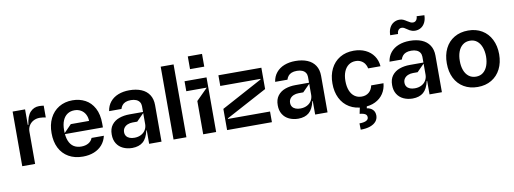

<svg xmlns="http://www.w3.org/2000/svg" viewBox="-73 -1223 5054 1888"><g transform="rotate(-10 2454.0 -278.5)"><path d="M61.1 0V-545.5H185.4V-389.9H191.1Q201.7 -476.9 237.7 -515.1Q273.8 -553.3 326 -553.3Q337 -553.3 350.1 -552.2Q363.3 -551.1 372.2 -549.7V-431.8Q362.6 -434.3 345 -436.6Q327.4 -438.9 312.5 -438.9Q277.3 -438.9 249.1 -423.7Q220.9 -408.4 205.1 -381.7Q189.3 -355.1 189.6 -321V0Z M666.2 10.7Q584.5 10.7 524.5 -23.8Q464.5 -58.2 432.7 -121.4Q400.9 -184.7 401.3 -269.9Q400.9 -353.3 432.7 -417.4Q464.5 -481.5 523.1 -517Q581.7 -552.6 659.1 -552.6Q728.7 -552.6 785.2 -522.7Q841.6 -492.9 875 -430.9Q908.4 -369 908.4 -277V-237.9H518.5L603 -324.6H785.5Q784.8 -361.2 769.2 -390.4Q753.6 -419.7 725.3 -436.1Q697.1 -452.4 661.2 -452.4Q620.7 -452.4 590.6 -432.2Q560.4 -411.9 544 -372.9Q527.7 -333.8 527.7 -279.1Q527.3 -213.4 544.2 -171.3Q561.1 -129.3 592.3 -109.4Q623.6 -89.5 667.6 -89.5Q709.2 -89.5 739 -106.7Q768.8 -123.9 780.5 -155.5H903.4Q891.7 -103.7 859.6 -66.4Q827.4 -29.1 778.2 -9.2Q729 10.7 666.2 10.7Z M1158.4 11.4Q1108 11 1067.5 -8Q1027 -27 1004.1 -64.1Q981.2 -101.2 981.5 -153.4Q981.2 -211.6 1009.4 -248.6Q1037.6 -285.5 1084.3 -302.2Q1131 -318.9 1188.2 -318.9H1323.2V-377.8Q1322.8 -400.6 1311.6 -418Q1300.4 -435.4 1278.2 -445Q1256 -454.5 1225.1 -454.5Q1193.2 -454.5 1171.9 -445.7Q1150.6 -436.8 1138.1 -421.3Q1125.7 -405.9 1119.3 -384.9H996.4Q1004.3 -438.6 1035.5 -476.4Q1066.8 -514.2 1115.9 -533.4Q1165.1 -552.6 1226.6 -552.6Q1294.7 -552.6 1345.5 -531.6Q1396.3 -510.7 1424 -468.4Q1451.7 -426.1 1451.7 -365.1V0H1328.1V-134.9H1323.9Q1306.5 -57.2 1266.3 -23.1Q1226.2 11 1158.4 11.4ZM1197.4 -83.8Q1234.4 -83.8 1263.1 -98.7Q1291.9 -113.6 1307.4 -139.6Q1322.8 -165.5 1323.2 -196V-308.2L1250.7 -235.1H1204.5Q1176.8 -235.1 1154.1 -225.5Q1131.4 -215.9 1118.3 -198Q1105.1 -180 1105.1 -155.5Q1105.1 -132.5 1116.5 -116.3Q1127.8 -100.1 1149 -91.8Q1170.1 -83.5 1197.4 -83.8Z M1700.3 -727.3V0H1571.7V-727.3Z M1867.9 0V-332.4L1982.2 -446H1777.7V-545.5H1997.2V0ZM1851.6 -653.4V-780.5H1993.6V-653.4Z M2106.5 0V-211.6L2517 -433.2V-438.9H2115.8V-545.5H2544.7V-332.4L2134.2 -112.2V-106.5H2554V0Z M2816.1 11.4Q2765.6 11 2725.1 -8Q2684.7 -27 2661.8 -64.1Q2638.8 -101.2 2639.2 -153.4Q2638.8 -211.6 2667.1 -248.6Q2695.3 -285.5 2742 -302.2Q2788.7 -318.9 2845.9 -318.9H2980.8V-377.8Q2980.5 -400.6 2969.3 -418Q2958.1 -435.4 2935.9 -445Q2913.7 -454.5 2882.8 -454.5Q2850.9 -454.5 2829.5 -445.7Q2808.2 -436.8 2795.8 -421.3Q2783.4 -405.9 2777 -384.9H2654.1Q2661.9 -438.6 2693.2 -476.4Q2724.4 -514.2 2773.6 -533.4Q2822.8 -552.6 2884.2 -552.6Q2952.4 -552.6 3003.2 -531.6Q3054 -510.7 3081.7 -468.4Q3109.4 -426.1 3109.4 -365.1V0H2985.8V-134.9H2981.5Q2964.1 -57.2 2924 -23.1Q2883.9 11 2816.1 11.4ZM2855.1 -83.8Q2892 -83.8 2920.8 -98.7Q2949.6 -113.6 2965 -139.6Q2980.5 -165.5 2980.8 -196V-308.2L2908.4 -235.1H2862.2Q2834.5 -235.1 2811.8 -225.5Q2789.1 -215.9 2775.9 -198Q2762.8 -180 2762.8 -155.5Q2762.8 -132.5 2774.1 -116.3Q2785.5 -100.1 2806.6 -91.8Q2827.8 -83.5 2855.1 -83.8Z M3467.3 10.7Q3387.1 10.7 3327.8 -24.9Q3268.5 -60.4 3237 -124.3Q3205.6 -188.2 3206 -270.6Q3205.6 -353.3 3237.4 -417.4Q3269.2 -481.5 3328.3 -517Q3387.4 -552.6 3466.6 -552.6Q3532.3 -552.6 3583.6 -528.4Q3634.9 -504.3 3665.7 -459.7Q3696.4 -415.1 3701 -356.5H3578.1Q3572.8 -383.5 3558.4 -404.1Q3544 -424.7 3521 -436.8Q3497.9 -448.9 3468 -448.9Q3428.3 -448.9 3398.4 -427.6Q3368.6 -406.2 3352.3 -366.7Q3335.9 -327.1 3335.9 -272.7Q3335.9 -217.7 3351.9 -177.4Q3367.9 -137.1 3397.9 -115.8Q3427.9 -94.5 3468 -94.5Q3510.7 -94.1 3540 -118.6Q3569.2 -143.1 3578.1 -186.8H3701Q3696 -128.6 3666.2 -83.8Q3636.4 -39.1 3585.4 -14.2Q3534.4 10.7 3467.3 10.7ZM3432.5 -2.8H3502.1L3496.4 27.7Q3532.3 32.7 3554.3 54.3Q3576.3 76 3576.7 112.9Q3576.7 146.7 3556.1 171.7Q3535.5 196.7 3496.1 210.6Q3456.7 224.4 3401.3 224.4L3399.9 161.2Q3442.1 161.2 3465.9 150Q3489.7 138.8 3490.1 116.5Q3490.4 101.2 3482.8 91.8Q3475.1 82.4 3459.3 76.9Q3443.5 71.4 3417.6 68.9Z M3958.1 11.4Q3907.7 11 3867.2 -8Q3826.7 -27 3803.8 -64.1Q3780.9 -101.2 3781.2 -153.4Q3780.9 -211.6 3809.1 -248.6Q3837.4 -285.5 3884.1 -302.2Q3930.8 -318.9 3987.9 -318.9H4122.9V-377.8Q4122.5 -400.6 4111.3 -418Q4100.1 -435.4 4077.9 -445Q4055.8 -454.5 4024.9 -454.5Q3992.9 -454.5 3971.6 -445.7Q3950.3 -436.8 3937.9 -421.3Q3925.4 -405.9 3919 -384.9H3796.2Q3804 -438.6 3835.2 -476.4Q3866.5 -514.2 3915.7 -533.4Q3964.8 -552.6 4026.3 -552.6Q4094.5 -552.6 4145.2 -531.6Q4196 -510.7 4223.7 -468.4Q4251.4 -426.1 4251.4 -365.1V0H4127.8V-134.9H4123.6Q4106.2 -57.2 4066.1 -23.1Q4025.9 11 3958.1 11.4ZM3997.2 -83.8Q4034.1 -83.8 4062.9 -98.7Q4091.6 -113.6 4107.1 -139.6Q4122.5 -165.5 4122.9 -196V-308.2L4050.4 -235.1H4004.3Q3976.6 -235.1 3953.8 -225.5Q3931.1 -215.9 3918 -198Q3904.8 -180 3904.8 -155.5Q3904.8 -132.5 3916.2 -116.3Q3927.6 -100.1 3948.7 -91.8Q3969.8 -83.5 3997.2 -83.8ZM3848 -639.9Q3848 -681.1 3862.9 -711.6Q3877.8 -742.2 3903.8 -758.3Q3929.7 -774.5 3961.6 -774.9Q3983.7 -774.9 3999.8 -767.8Q4016 -760.7 4037.6 -746.4Q4055.4 -735.1 4066.9 -729.8Q4078.5 -724.4 4092.3 -724.4Q4105.5 -724.4 4115.2 -731.5Q4125 -738.6 4130.5 -750.9Q4136 -763.1 4136.4 -779.1L4213.1 -775.6Q4212.7 -734.4 4197.6 -703.8Q4182.5 -673.3 4157 -657.5Q4131.4 -641.7 4099.4 -641.3Q4082 -641.3 4068 -645.6Q4054 -649.9 4043.9 -655.5Q4033.7 -661.2 4020.6 -670.5Q4005.3 -681.8 3994.3 -687.1Q3983.3 -692.5 3969.5 -692.5Q3956.7 -692.5 3946.7 -685.4Q3936.8 -678.3 3931.5 -666.2Q3926.1 -654.1 3926.1 -638.5Z M4609.4 10.7Q4530.2 10.7 4470.7 -24.5Q4411.2 -59.7 4379.4 -123.2Q4347.7 -186.8 4348 -270.6Q4347.7 -354.4 4379.4 -418.3Q4411.2 -482.2 4470.7 -517.4Q4530.2 -552.6 4609.4 -552.6Q4687.9 -552.6 4747 -517.4Q4806.1 -482.2 4838.2 -418.3Q4870.4 -354.4 4870.7 -270.6Q4870.4 -186.8 4838.2 -123.2Q4806.1 -59.7 4747 -24.5Q4687.9 10.7 4609.4 10.7ZM4610.1 -92.3Q4652 -92.3 4681.1 -115.8Q4710.2 -139.2 4725 -179.7Q4739.7 -220.2 4740.1 -271.3Q4739.7 -322.1 4725 -362.7Q4710.2 -403.4 4681.1 -427.2Q4652 -451 4610.1 -451Q4567.1 -451 4537.1 -427.2Q4507.1 -403.4 4492.4 -362.7Q4477.6 -322.1 4478 -271.3Q4477.6 -220.2 4492.4 -179.7Q4507.1 -139.2 4536.9 -115.8Q4566.8 -92.3 4610.1 -92.3Z"/></g></svg>

Font: Riot Sans
Style: Regular
Weight: 400
Designer: Rasmus Andersson
Foundry: rsms
Version: Version 3.005